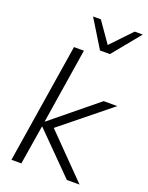

<svg xmlns="http://www.w3.org/2000/svg" viewBox="-171 -1025 854 1110"><g transform="rotate(20 256.0 -470.0)"><path d="M43 0 160 -736H221L148 -274H150L428 -501H512L210 -257L462 0H384L145 -241H143L104 0ZM308 -769 203 -940H251L339 -814L459 -940H509L369 -769Z"/></g></svg>

Font: Mulish Light
Style: Italic
Weight: 300
Italic angle: -9°
Designer: Vernon Adams
Foundry: Vernon Adams
Version: Version 3.603; ttfautohint (v1.8.3)